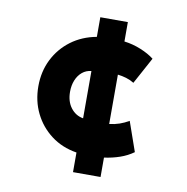

<svg xmlns="http://www.w3.org/2000/svg" viewBox="-77 -669 802 824"><g transform="rotate(10 324.0 -257.5)"><path d="M294.5 80V-5.5Q230 -16 183 -51.8Q136 -87.5 110 -140.5Q84 -193.5 84 -257.5Q84 -322 110.5 -374.8Q137 -427.5 184.2 -462.8Q231.5 -498 294.5 -509.5V-595H414.5V-510.5Q451.5 -506 487 -491.5Q522.5 -477 546 -458.5L483 -342.5Q467 -352.5 448.5 -358Q430 -363.5 411.5 -365.5V-150.5Q434.5 -153 455.5 -160.2Q476.5 -167.5 496 -179L541 -50.5Q514.5 -31.5 482.5 -20.5Q450.5 -9.5 414.5 -4.5V80ZM297 -155V-361Q274.5 -359 257.5 -345Q240.5 -331 231.2 -308.2Q222 -285.5 222 -257.5Q222 -215.5 243 -188Q264 -160.5 297 -155Z"/></g></svg>

Font: Geologica Roman ExtraBold
Style: Regular
Weight: 800
Designer: Sindre Bremnes, Frode Helland
Foundry: Monokrom Skriftforlag AS
Version: Version 1.010;gftools[0.9.28]